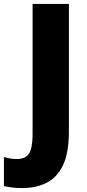

<svg xmlns="http://www.w3.org/2000/svg" viewBox="-92 -800 441 978"><path d="M21 158Q-8 158 -31 155Q-54 152 -72 148V0Q-58 4 -42 7Q-26 10 -7 10Q40 10 57 -19.5Q74 -49 74 -117V-780H259V-131Q259 -23 229.5 40Q200 103 146.5 130.5Q93 158 21 158Z"/></svg>

Font: Noto Sans Malayalam UI SemiCondensed Black
Style: Regular
Weight: 900
Width: 4
Designer: Jelle Bosma - Monotype Design Team
Foundry: Monotype Imaging Inc.
Version: Version 2.104; ttfautohint (v1.8.4.7-5d5b)